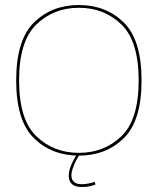

<svg xmlns="http://www.w3.org/2000/svg" viewBox="-20 -616 654 765"><path d="M294.5 4Q402 4 473 -65.2Q544 -134.5 544 -295.5Q544 -457 473 -526.5Q402 -596 294.5 -596Q186.5 -596 115.5 -526.5Q44.5 -457 44.5 -295.5Q44.5 -134.5 115.5 -65.2Q186.5 4 294.5 4ZM294.5 -7Q193.5 -7 124.8 -73.2Q56 -139.5 56 -295.5Q56 -452 124.8 -518.5Q193.5 -585 294.5 -585Q395 -585 463.8 -518.5Q532.5 -452 532.5 -295.5Q532.5 -139.5 463.8 -73.2Q395 -7 294.5 -7ZM305 129Q316 129 327 127.8Q338 126.5 346.8 123.8Q355.5 121 360.5 119.5L357 108Q352 110.5 343.5 112.8Q335 115 325 116.5Q315 118 306 118Q285 118 274.8 108.8Q264.5 99.5 264.5 83Q264.5 70 270.2 53.8Q276 37.5 283.5 23.2Q291 9 294.5 3.5H284Q280 8.5 272.8 22Q265.5 35.5 259.8 52Q254 68.5 254 84Q254 100 260.5 110Q267 120 278.2 124.5Q289.5 129 305 129Z"/></svg>

Font: Anybody SemiExpanded Thin
Style: Regular
Weight: 250
Width: 6
Version: Version 1.113;gftools[0.9.25]